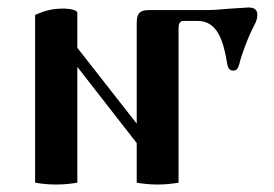

<svg xmlns="http://www.w3.org/2000/svg" viewBox="-20 -489 734 514"><path d="M74 0C91 3 109 5 130 5C151 5 170 3 187 0V-310L346 -106V0C363 3 381 5 402 5C423 5 441 3 458 0V-414C458 -430 465 -433 472 -433H509C562 -433 578 -380 588 -320C590 -305 596 -300 604 -300C612 -300 617 -303 621 -319C627 -344 645 -392 662 -424C666 -431 669 -441 669 -449C669 -461 663 -469 645 -469C643 -469 614 -467 598 -466C577 -464 548 -462 534 -462H379C347 -462 346 -446 346 -421V-417V-158L187 -361V-455C187 -462 166 -466 152 -466C125 -466 105 -463 74 -449Z"/></svg>

Font: Monomakh Unicode
Style: Regular
Weight: 400
Version: Version 1.2